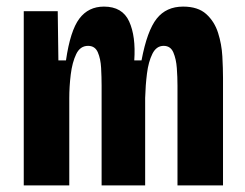

<svg xmlns="http://www.w3.org/2000/svg" viewBox="-20 -562 744 582"><path d="M52 0V-528H155L157 -379H180Q193 -469 220.5 -505.5Q248 -542 295 -542Q351 -542 371.5 -497Q392 -452 387 -379H409Q426 -469 455 -505.5Q484 -542 535 -542Q580 -542 605 -519.5Q630 -497 641 -462.5Q652 -428 654 -391Q656 -354 656 -326V0H518V-303Q518 -328 516 -355.5Q514 -383 505.5 -403Q497 -423 476 -423Q454 -423 442 -399Q430 -375 425.5 -339Q421 -303 420 -265V0H288V-303Q288 -328 286.5 -356Q285 -384 276.5 -403.5Q268 -423 247 -423Q223 -423 211 -398Q199 -373 194.5 -336.5Q190 -300 190 -264V0Z"/></svg>

Font: Bricolage Grotesque 10pt Condensed Bricolage Grotesque 10pt Condensed Regular
Style: Bold
Weight: 700
Width: 3
Designer: Mathieu Triay
Foundry: Atelier Triay
Version: Version 1.000; ttfautohint (v1.8.4.7-5d5b);gftools[0.9.32]